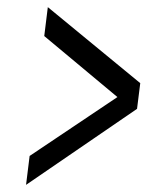

<svg xmlns="http://www.w3.org/2000/svg" viewBox="-20 -580 415 538"><path d="M53 -62 364 -275 373 -347 114 -560 104 -479 309 -308 63 -143Z"/></svg>

Font: Gamestation Condensed
Style: Italic
Weight: 400
Width: 3
Designer: Jonas Hecksher
Foundry: Jonas Hecksher, Playtypeª, e-types AS
Version: Version 1.003